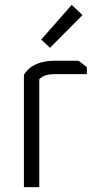

<svg xmlns="http://www.w3.org/2000/svg" viewBox="-20 -767 402 787"><path d="M78 0V-460Q113 -518 205 -518H302L336 -492V-463H202Q161 -463 141 -442V0ZM149 -605 274 -747 318 -705 185 -571Z"/></svg>

Font: Oxanium Light
Style: Regular
Weight: 300
Designer: Severin Meyer
Version: Version 1.000